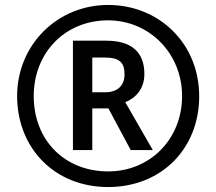

<svg xmlns="http://www.w3.org/2000/svg" viewBox="-20 -744 872 774"><path d="M416 10C630 10 783 -144 783 -356C783 -569 621 -724 416 -724C209 -724 49 -561 49 -357C49 -149 198 10 416 10ZM416 -53C243 -53 116 -176 116 -357C116 -532 243 -662 415 -662C584 -662 714 -527 714 -357C714 -182 584 -53 416 -53ZM274 -139H352V-307H417L507 -139H596L485 -332C529 -350 562 -387 562 -446C562 -533 511 -580 408 -580H274ZM404 -372H352V-512H403C463 -512 482 -491 482 -444C482 -401 456 -372 404 -372Z"/></svg>

Font: Noto Sans Sinhala UI SemiCondensed
Style: Bold
Weight: 700
Width: 4
Designer: Jelle Bosma - Monotype Design Team
Foundry: Monotype Imaging Inc.
Version: Version 2.006